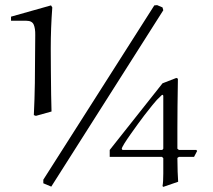

<svg xmlns="http://www.w3.org/2000/svg" viewBox="-20 -724 830 749"><path d="M593 -704 614 -695 617 -684 180 4 149 -9V-23L582 -703ZM23 -659 179 -703 184 -695Q178 -616 178 -535Q178 -494 178.5 -445.5Q179 -397 179.5 -354.5Q180 -312 181 -289L120 -272L112 -275Q115 -337 116 -400.5Q117 -464 117 -527Q117 -561 117.5 -587Q118 -613 111.5 -628Q105 -643 83 -643H23ZM614 -399 668 -420 674 -417Q674 -411 673.5 -381Q673 -351 672.5 -309Q672 -267 672 -223Q672 -179 672 -144L678 -139H746L749 -135L737 -112H678L672 -108Q672 -84 673 -54.5Q674 -25 675 -15L617 5L614 2Q617 -14 617 -46.5Q617 -79 617 -107L612 -112H408V-139ZM613 -139 617 -144V-349Q617 -354 614 -354Q612 -354 610 -352Q591 -335 575 -314.5Q559 -294 543 -274Q533 -261 518.5 -241Q504 -221 489.5 -200.5Q475 -180 465 -164Q455 -148 455 -143L458 -139Z"/></svg>

Font: Aref Ruqaa Ink
Style: Regular
Weight: 400
Designer: Abdullah Aref
Version: Version 1.005